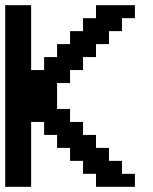

<svg xmlns="http://www.w3.org/2000/svg" viewBox="-20 -720 590 740"><path d="M100 -700H0V0H100V-250H150V-200H200V-150H250V-100H300V-50H350V0H500V-50H450V-100H400V-150H350V-200H300V-250H250V-300H200V-400H250V-450H300V-500H350V-550H400V-600H450V-650H500V-700H350V-650H300V-600H250V-550H200V-500H150V-450H100Z"/></svg>

Font: Analogue OS
Style: Regular
Weight: 400
Designer: AbFarid
Version: Version 1.000